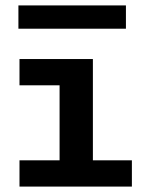

<svg xmlns="http://www.w3.org/2000/svg" viewBox="-20 -689 535 709"><path d="M200 -30V-471H323V-30ZM52 0V-97H467V0ZM52 -374V-471H291V-374ZM445 -669V-583H48V-669Z"/></svg>

Font: BioRhyme SemiExpanded SemiBold
Style: Regular
Weight: 600
Width: 6
Designer: Aoife Mooney
Foundry: Aoife Mooney Type
Version: Version 1.600;gftools[0.9.33]